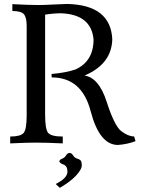

<svg xmlns="http://www.w3.org/2000/svg" viewBox="-20 -714 715 956"><path d="M567.4 7.8Q475.1 7.8 431.4 -160.4Q387.7 -328.6 237.3 -328.6L236.8 -345.7Q307.1 -351.6 356 -368.2Q445.8 -409.2 445.8 -517.6Q434.6 -642.1 283.7 -647.9Q246.6 -647.9 204.6 -641.1V-144Q204.6 -70.8 219.7 -52.5Q234.9 -34.2 292.5 -34.2V0Q214.4 -3.9 155.8 -3.9Q114.7 -3.9 30.8 0V-34.2Q82.5 -34.2 97.7 -52Q112.8 -69.8 112.8 -140.1V-585Q112.8 -627 99.1 -643.1Q85.4 -659.2 41.5 -659.2V-693.4Q124 -689 168.5 -689Q201.2 -689 249.8 -691.7Q298.3 -694.3 314.5 -694.3Q531.7 -689.5 539.1 -517.6Q535.2 -394.5 400.9 -337.9Q472.7 -327.1 511.2 -207Q549.8 -86.9 584 -60.8Q618.2 -34.7 647.9 -34.7L654.8 -11.2Q616.2 3.9 567.4 7.8ZM277.8 221.2 257.3 202.1Q315.9 172.9 315.9 140.6Q315.9 112.8 296.1 105.2Q276.4 97.7 275.4 89.4Q276.4 81.1 289.3 76.2Q302.2 71.3 308.8 59.8Q315.4 48.3 326.2 47.4Q337.4 48.3 344 59.8Q350.6 71.3 365.7 76.2Q380.9 81.1 384 88.9Q387.2 96.7 387.2 109.4Q387.2 129.9 358.6 160.4Q330.1 190.9 277.8 221.2Z"/></svg>

Font: Almanac
Style: Regular
Weight: 400
Designer: Eden's Almanac
Version: Version 3.501;March 28, 2021;FontCreator 13.0.0.2683 64-bit